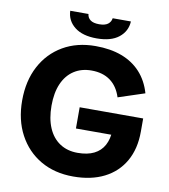

<svg xmlns="http://www.w3.org/2000/svg" viewBox="-96 -971 942 1069"><g transform="rotate(10 375.0 -437.0)"><path d="M390 16Q284 16 205 -30Q126 -76 81.5 -159Q37 -242 37 -352Q37 -463 81 -546Q125 -629 204 -675Q283 -721 388 -721Q472 -721 536 -697Q600 -673 643 -626Q686 -579 706 -510L557 -461Q538 -521 495.5 -552Q453 -583 389 -583Q332 -583 290 -555.5Q248 -528 225.5 -476.5Q203 -425 203 -352Q203 -279 225.5 -226.5Q248 -174 290.5 -146Q333 -118 391 -118Q447 -118 484 -136.5Q521 -155 540 -190Q559 -225 561 -275L601 -250H359V-370H718V-295Q718 -198 678 -128Q638 -58 564.5 -21Q491 16 390 16ZM385 -764Q305 -764 260.5 -799Q216 -834 214 -890H317Q319 -869 335.5 -856.5Q352 -844 385 -844Q418 -844 434.5 -856.5Q451 -869 454 -890H557Q554 -834 510 -799Q466 -764 385 -764Z"/></g></svg>

Font: TikTok Sans 24pt
Style: Bold
Weight: 700
Version: Version 4.000